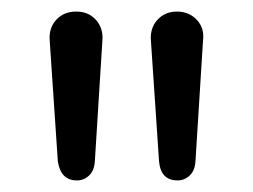

<svg xmlns="http://www.w3.org/2000/svg" viewBox="-20 -732 437 332"><path d="M113 -420Q85 -420 80 -453L66 -661Q64 -683 77 -697.5Q90 -712 112 -712Q133 -712 146 -697.5Q159 -683 157 -661L144 -453Q143 -437 134 -428.5Q125 -420 113 -420ZM287 -420Q258 -420 255 -453L241 -661Q239 -683 252 -697.5Q265 -712 286 -712Q307 -712 320.5 -697.5Q334 -683 331 -661L318 -453Q317 -437 308 -428.5Q299 -420 287 -420Z"/></svg>

Font: Chiron GoRound TC N
Style: Regular
Weight: 350
Designer: Ryoko NISHIZUKA 西塚涼子 (kana, bopomofo & ideographs); Paul D. Hunt (Latin, Greek & Cyrillic); Sandoll Communications 산돌커뮤니
Foundry: Adobe
Version: Version 1.000;hotconv 1.1.1;makeotfexe 2.6.0